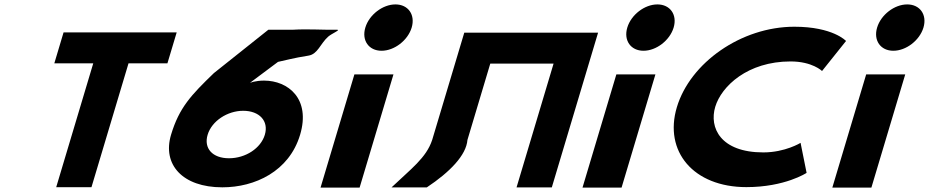

<svg xmlns="http://www.w3.org/2000/svg" viewBox="-20 -850 4209 870"><path d="M226.1 -562.9H402.5L234.7 -1.9H394.5L562.3 -562.9H738.6L780.6 -703.1H268Z M1466.8 -683.7C1481.9 -697.3 1525.7 -715.3 1507.7 -715.2C1430.1 -714.3 1379.7 -719.4 1304.9 -715.2H1195.9L949.2 -518.8C846.3 -419.4 791.9 -362.4 755 -239.2C714.9 -104.9 806.3 -1.2 987.4 -1.2C1135.1 -1.2 1290.2 -73.4 1339.8 -239.2C1388.6 -402.4 1285.8 -484.8 1176.3 -484.8C1137.2 -484.8 1112.6 -474.6 1112.6 -474.6L1239.7 -569.6C1265.9 -574.7 1309.5 -587.4 1377.4 -597.9C1419.9 -604.4 1430.8 -651.4 1466.8 -683.7ZM920.8 -239.2C939.6 -302.1 1010.9 -348 1081.9 -348C1154.9 -348 1198.8 -302.1 1180 -239.2C1161.7 -178 1092.7 -132.9 1017.6 -132.9C942.5 -132.9 902.5 -178 920.8 -239.2Z M1771.8 -830C1713.8 -830 1652.7 -783 1635.4 -725C1618 -667 1650.9 -620 1708.9 -620C1766.9 -620 1828 -667 1845.4 -725C1862.7 -783 1829.8 -830 1771.8 -830ZM1585.9 -513H1762.9L1609.5 0H1432.5Z M2098.1 -215.9 2201.6 -561.9H2488.4L2320.6 -0.9H2480.4L2690.1 -702.1H2530.3H2243.6H2083.8L1938.3 -215.9C1911.4 -134.3 1842.2 -85 1754.2 -0.9H1914C2019 -70.6 2092.8 -147.1 2098.1 -215.9Z M2958.8 -830C2900.8 -830 2839.7 -783 2822.4 -725C2805 -667 2837.9 -620 2895.9 -620C2953.9 -620 3015 -667 3032.4 -725C3049.7 -783 3016.8 -830 2958.8 -830ZM2772.9 -513H2949.9L2796.5 0H2619.5Z M3438.9 -159.4C3244.5 -159.4 3192.7 -271.6 3220.9 -365.9C3248.9 -459.4 3367.8 -571.6 3562.2 -571.6C3660.9 -571.6 3704.9 -528.3 3704.9 -528.3L3813.6 -664.3C3813.6 -664.3 3754.7 -728.9 3579.4 -728.9C3338.7 -728.9 3107.3 -565.7 3047 -364.2C2987 -163.6 3122.4 -2.1 3362 -2.1C3537.4 -2.1 3634.9 -66.7 3634.9 -66.7L3607.6 -202.7C3607.6 -202.7 3537.6 -159.4 3438.9 -159.4Z M4090.8 -830C4032.8 -830 3971.7 -783 3954.4 -725C3937 -667 3969.9 -620 4027.9 -620C4085.9 -620 4147 -667 4164.4 -725C4181.7 -783 4148.8 -830 4090.8 -830ZM3904.9 -513H4081.9L3928.5 0H3751.5Z"/></svg>

Font: Hussar
Style: BdSuprExtOblThree
Weight: 700
Foundry: Cannot Into Space Fonts
Version: Version 2.00